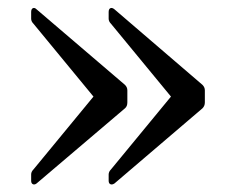

<svg xmlns="http://www.w3.org/2000/svg" viewBox="-20 -490 586 493"><path d="M259 -26V-42Q259 -49 265 -55L419 -242L265 -429Q259 -435 259 -442V-459Q259 -467 263.5 -469Q268 -471 274 -466L500 -272Q506 -266 506 -258V-227Q506 -218 500 -212L274 -19Q268 -15 263.5 -17Q259 -19 259 -26ZM60 -26V-42Q60 -49 66 -55L220 -242L66 -429Q60 -435 60 -442V-459Q60 -467 64.5 -469Q69 -471 74 -466L301 -272Q307 -266 307 -258V-227Q307 -217 301 -212L74 -19Q69 -15 64.5 -17Q60 -19 60 -26Z"/></svg>

Font: Zen Old Mincho
Style: Bold
Weight: 700
Designer: Yoshimichi Ohira
Foundry: Positype
Version: Version 1.500